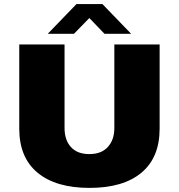

<svg xmlns="http://www.w3.org/2000/svg" viewBox="-20 -905 873 937"><path d="M759 -688V-277Q759 -136 670 -62Q581 12 417 12Q253 12 163.5 -62Q74 -136 74 -277V-688H295V-280Q295 -222 326 -187.5Q357 -153 416 -153Q475 -153 506.5 -188Q538 -223 538 -280V-688ZM480 -885 620 -740H490L416 -817L341 -740H213L353 -885Z"/></svg>

Font: Archicoco
Style: Regular
Weight: 400
Designer: Hector Gatti
Foundry: Hector Gatti
Version: 1.002